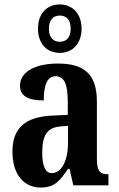

<svg xmlns="http://www.w3.org/2000/svg" viewBox="-20 -834 534 864"><path d="M249 -596C303 -596 347 -634 347 -705C347 -776 303 -814 249 -814C194 -814 151 -776 151 -705C151 -634 194 -596 249 -596ZM249 -646C223 -646 200 -662 200 -705C200 -748 223 -764 249 -764C276 -764 298 -748 298 -705C298 -662 276 -646 249 -646ZM163 10C225 10 249 -19 286 -74H293L310 0H468V-50H465C428 -50 416 -66 416 -121V-377C416 -502 357 -548 241 -548C145 -548 70 -515 70 -448C70 -403 105 -382 177 -382C177 -450 192 -491 230 -491C272 -491 285 -449 285 -374V-317L218 -314C96 -309 36 -260 36 -152C36 -42 93 10 163 10ZM213 -55C183 -55 170 -90 170 -147C170 -222 190 -260 252 -265L286 -268V-191C286 -111 257 -55 213 -55Z"/></svg>

Font: Noto Serif Devanagari ExtraCondensed
Style: Bold
Weight: 700
Width: 2
Designer: Universal Thirst, Indian Type Foundry and the Monotype Design Team
Foundry: Monotype Imaging Inc.
Version: Version 2.004